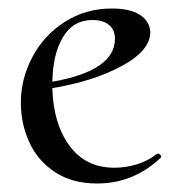

<svg xmlns="http://www.w3.org/2000/svg" viewBox="-20 -419 410 451"><path d="M351 -58Q354 -58 357 -55Q360 -52 358 -49Q294 12 208 12Q150 12 109.5 -14.5Q69 -41 49 -84.5Q29 -128 29 -178Q29 -234 56 -285Q83 -336 132 -367.5Q181 -399 243 -399Q285 -399 308 -384.5Q331 -370 333 -345Q334 -301 267 -264.5Q200 -228 103 -212Q105 -129 143 -77Q181 -25 249 -25Q275 -25 301.5 -33Q328 -41 349 -58ZM103 -227Q250 -253 250 -328Q250 -349 236 -360.5Q222 -372 197 -372Q152 -372 128 -332Q104 -292 103 -227Z"/></svg>

Font: Cormorant Upright Medium
Style: Regular
Weight: 500
Designer: Christian Thalmann (Catharsis Fonts)
Foundry: Catharsis Fonts
Version: Version 3.302